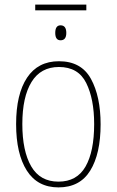

<svg xmlns="http://www.w3.org/2000/svg" viewBox="-20 -804 507 834"><path d="M133 -784V-759H355V-784ZM220 -661Q220 -629 243 -629Q268 -629 268 -661Q268 -694 243 -694Q220 -694 220 -661ZM236 -538Q145 -538 97.5 -466.5Q50 -395 50 -265Q50 -136 96.5 -63Q143 10 234 10Q327 10 372 -63Q417 -136 417 -264Q417 -385 375 -461.5Q333 -538 236 -538ZM236 -513Q320 -513 354.5 -443.5Q389 -374 389 -265Q389 -146 351.5 -80.5Q314 -15 234 -15Q154 -15 115.5 -81.5Q77 -148 77 -265Q77 -383 117 -448Q157 -513 236 -513Z"/></svg>

Font: Noto Sans Display SemiCondensed Thin
Style: Regular
Weight: 250
Width: 4
Designer: Monotype Design team
Foundry: Monotype Imaging Inc.
Version: 1.000